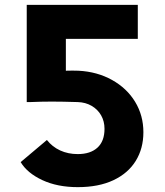

<svg xmlns="http://www.w3.org/2000/svg" viewBox="-20 -753 680 790"><path d="M90 -733H547V-593H251V-462Q278 -463 303 -462Q380 -458 441 -424Q502 -390 536 -334Q570 -278 570 -209Q570 -142 538.5 -91Q507 -40 446.5 -11.5Q386 17 300 17Q216 17 154 -12Q92 -41 65 -86L173 -177Q195 -149 227.5 -134Q260 -119 300 -119Q352 -119 381 -145.5Q410 -172 410 -223Q410 -254 396 -278.5Q382 -303 357 -317.5Q332 -332 300 -333Q235 -335 193 -335Q151 -335 104 -333H90Z"/></svg>

Font: Kreadon
Style: Regular
Weight: 400
Designer: kohakuno
Foundry: StudioGnu
Version: Version 1.000;Glyphs 3.1.2 (3151)